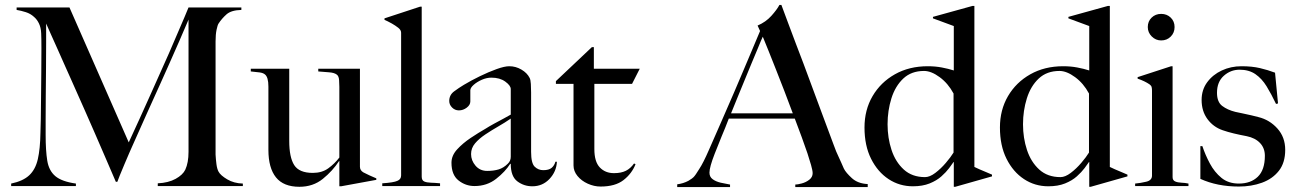

<svg xmlns="http://www.w3.org/2000/svg" viewBox="-20 -750 5214 774"><path d="M25 0V-10Q73 -20 98 -43.5Q123 -67 132.5 -108.5Q142 -150 143 -214Q144 -230 144.5 -269.5Q145 -309 145.5 -359.5Q146 -410 146.5 -461.5Q147 -513 147 -554.5Q147 -596 146 -616Q145 -639 137 -655.5Q129 -672 117 -682Q103 -695 84 -701Q65 -707 47 -710V-720H260L499 -176Q543 -271 585 -365Q627 -459 661 -535Q678 -575 695 -614Q712 -653 724 -681.5Q736 -710 740 -720H953V-710Q912 -709 893 -692Q874 -675 861 -655Q857 -649 853 -630Q849 -611 849 -583V-127Q850 -108 852.5 -88.5Q855 -69 861 -58Q869 -43 896 -27Q923 -11 959 -10V0H616V-11Q659 -13 688 -29Q717 -45 727 -66Q740 -94 740 -138V-671Q724 -633 703 -585Q682 -537 661.5 -491Q641 -445 627 -414Q600 -355 572.5 -293.5Q545 -232 512 -158Q509 -152 500.5 -132Q492 -112 481.5 -87.5Q471 -63 463 -43Q455 -23 453 -17H447Q430 -57 407 -110Q384 -163 361.5 -215Q339 -267 322 -305Q292 -372 266 -431Q257 -451 242.5 -483.5Q228 -516 212.5 -551Q197 -586 184 -614.5Q171 -643 166 -655Q166 -626 166 -578Q166 -530 165.5 -473.5Q165 -417 164.5 -363Q164 -309 164 -267Q164 -225 164 -206Q164 -143 170.5 -102.5Q177 -62 203 -40Q229 -18 286 -10V0Z M1187 3Q1123 3 1092.5 -35Q1062 -73 1062 -146V-401Q1062 -439 1048 -450Q1041 -456 1027 -458Q1013 -460 991 -462V-473H1146V-182Q1146 -116 1166 -84.5Q1186 -53 1241 -53Q1278 -53 1303.5 -71.5Q1329 -90 1348 -115V-400Q1348 -410 1347 -426.5Q1346 -443 1338 -449Q1328 -457 1306.5 -458.5Q1285 -460 1263 -462V-473H1431V-78Q1431 -63 1445 -55Q1454 -50 1469.5 -43Q1485 -36 1497 -31V-25L1355 1H1348V-100L1347 -101Q1321 -61 1281.5 -29Q1242 3 1187 3Z M1521 0V-11Q1567 -14 1582 -21Q1597 -27 1597 -43V-618Q1597 -629 1585.5 -638Q1574 -647 1560 -655Q1542 -665 1530 -670V-676L1673 -723H1680V-38Q1680 -23 1690 -18.5Q1700 -14 1717 -13.5Q1734 -13 1754 -11V0Z M2126 1Q2092 1 2065.5 -19Q2039 -39 2039 -89L2037 -90Q2017 -58 1980 -29Q1943 0 1893 0Q1857 0 1828.5 -22.5Q1800 -45 1800 -94Q1800 -123 1823 -148Q1846 -173 1877.5 -194Q1909 -215 1937 -231Q1951 -240 1972 -251.5Q1993 -263 2012 -273Q2031 -283 2039 -288V-391Q2039 -405 2017 -421Q1995 -437 1961 -437Q1942 -437 1922.5 -428.5Q1903 -420 1889.5 -408Q1876 -396 1876 -386V-341Q1876 -327 1861.5 -316Q1847 -305 1830 -305Q1814 -305 1802.5 -316.5Q1791 -328 1791 -343Q1791 -367 1810.5 -381.5Q1830 -396 1850 -408Q1880 -426 1915 -443Q1950 -460 1982 -471.5Q2014 -483 2033 -483Q2059 -483 2082 -469.5Q2105 -456 2115 -436Q2119 -429 2120 -411.5Q2121 -394 2121 -377V-138Q2121 -92 2135.5 -78Q2150 -64 2170 -64Q2193 -64 2204 -73.5Q2215 -83 2219 -98H2225Q2223 -58 2195 -28.5Q2167 1 2126 1ZM1944 -61Q1970 -61 1990 -67Q2010 -73 2027 -90Q2039 -101 2039 -118V-272Q2016 -256 1989 -240.5Q1962 -225 1936.5 -208Q1911 -191 1895 -172Q1879 -153 1879 -129Q1879 -103 1897 -82Q1915 -61 1944 -61Z M2401 2Q2375 2 2349.5 -9.5Q2324 -21 2308 -40.5Q2292 -60 2292 -83V-412H2221V-423L2366 -560H2374V-473H2559L2528 -412H2376V-149Q2376 -98 2398 -75Q2420 -52 2455 -52Q2484 -52 2503 -61.5Q2522 -71 2536 -91L2542 -88Q2527 -50 2493.5 -24Q2460 2 2401 2Z M2710 4V-7Q2734 -10 2755 -21Q2773 -32 2776 -36Q2780 -40 2785.5 -48Q2791 -56 2799 -69Q2815 -93 2838 -146Q2859 -193 2885 -253Q2911 -313 2939 -377Q2954 -412 2973.5 -458Q2993 -504 3012 -549Q3031 -594 3044 -625L3034 -647Q3067 -661 3089.5 -686Q3112 -711 3122 -730H3130Q3142 -698 3157 -657.5Q3172 -617 3188 -575Q3204 -533 3218.5 -495Q3233 -457 3243 -429Q3269 -360 3292.5 -295.5Q3316 -231 3340 -168Q3351 -137 3361 -117Q3366 -107 3371 -95Q3376 -83 3382 -70Q3390 -54 3414 -32Q3438 -10 3478 -8V4H3186V-6Q3195 -6 3212 -10.5Q3229 -15 3242.5 -25.5Q3256 -36 3256 -52Q3256 -62 3249.5 -85Q3243 -108 3235 -132Q3225 -161 3212 -197Q3199 -233 3184 -272H2918Q2911 -253 2903.5 -235Q2896 -217 2889 -200Q2882 -183 2875 -165Q2868 -147 2861 -130Q2840 -76 2840 -54Q2840 -37 2853 -27.5Q2866 -18 2885.5 -13.5Q2905 -9 2923 -6V4ZM2927 -293H3176Q3159 -338 3142 -383Q3125 -428 3108 -470Q3095 -504 3079 -543Q3063 -582 3055 -602Q3049 -590 3036 -557.5Q3023 -525 3009 -493Q3000 -471 2985.5 -436Q2971 -401 2955.5 -363Q2940 -325 2927 -293Z M3825 3V-97H3824Q3818 -88 3806 -72Q3794 -56 3775 -39Q3756 -22 3727.5 -10.5Q3699 1 3660 1Q3606 1 3562 -28Q3518 -57 3491.5 -110Q3465 -163 3465 -236Q3465 -307 3497.5 -362.5Q3530 -418 3587.5 -450.5Q3645 -483 3720 -483Q3750 -483 3776.5 -478Q3803 -473 3825 -466V-645L3741 -676V-682L3900 -726H3908V-77Q3914 -74 3928.5 -67.5Q3943 -61 3958 -55Q3973 -49 3979 -46V-39L3831 3ZM3709 -36Q3728 -36 3750.5 -53Q3773 -70 3793 -93.5Q3813 -117 3824 -135V-373Q3802 -414 3768 -439Q3734 -464 3705 -464Q3654 -464 3621.5 -433.5Q3589 -403 3573.5 -353.5Q3558 -304 3558 -249Q3558 -194 3574 -145.5Q3590 -97 3623.5 -66.5Q3657 -36 3709 -36Z M4371 3V-97H4370Q4364 -88 4352 -72Q4340 -56 4321 -39Q4302 -22 4273.5 -10.5Q4245 1 4206 1Q4152 1 4108 -28Q4064 -57 4037.5 -110Q4011 -163 4011 -236Q4011 -307 4043.5 -362.5Q4076 -418 4133.5 -450.5Q4191 -483 4266 -483Q4296 -483 4322.5 -478Q4349 -473 4371 -466V-645L4287 -676V-682L4446 -726H4454V-77Q4460 -74 4474.5 -67.5Q4489 -61 4504 -55Q4519 -49 4525 -46V-39L4377 3ZM4255 -36Q4274 -36 4296.5 -53Q4319 -70 4339 -93.5Q4359 -117 4370 -135V-373Q4348 -414 4314 -439Q4280 -464 4251 -464Q4200 -464 4167.5 -433.5Q4135 -403 4119.5 -353.5Q4104 -304 4104 -249Q4104 -194 4120 -145.5Q4136 -97 4169.5 -66.5Q4203 -36 4255 -36Z M4661 -587Q4639 -587 4623 -603Q4607 -619 4607 -641Q4607 -664 4622.5 -679Q4638 -694 4661 -694Q4684 -694 4699.5 -679Q4715 -664 4715 -641Q4715 -618 4699.5 -602.5Q4684 -587 4661 -587ZM4556 0V-10Q4578 -12 4601 -17.5Q4624 -23 4624 -42V-385Q4624 -393 4622.5 -399Q4621 -405 4614 -410Q4595 -423 4566 -433V-439L4701 -483H4707V-36Q4707 -23 4717.5 -18.5Q4728 -14 4743 -13.5Q4758 -13 4771 -10V0Z M4974 2Q4887 2 4819 -29V-161H4827Q4839 -125 4857.5 -90.5Q4876 -56 4904 -33Q4932 -10 4974 -10Q5022 -10 5050.5 -37.5Q5079 -65 5079 -122Q5079 -153 5059.5 -173.5Q5040 -194 5006 -201Q4979 -206 4954 -212Q4929 -218 4909 -225Q4871 -238 4847.5 -270Q4824 -302 4824 -347Q4824 -388 4846.5 -418.5Q4869 -449 4905.5 -466Q4942 -483 4985 -483Q5027 -483 5059 -475.5Q5091 -468 5120 -457L5132 -333L5124 -331Q5105 -371 5086 -402Q5067 -433 5041 -451Q5015 -469 4977 -469Q4941 -469 4913.5 -444.5Q4886 -420 4886 -376Q4886 -339 4907 -323Q4928 -307 4960 -299Q4970 -297 4988.5 -293Q5007 -289 5025 -285Q5043 -281 5053 -278Q5098 -267 5129.5 -232Q5161 -197 5161 -146Q5161 -94 5135.5 -61.5Q5110 -29 5067.5 -13.5Q5025 2 4974 2Z"/></svg>

Font: Mulat Addis
Style: Regular
Weight: 400
Designer: Fasil fikreab
Version: Version 1.001; ttfautohint (v1.8.3)